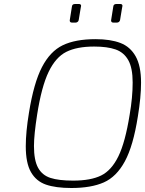

<svg xmlns="http://www.w3.org/2000/svg" viewBox="-20 -935 726 961"><path d="M109 -203Q109 -274 125 -371Q149 -520 190 -599Q231 -678 294 -708.5Q357 -739 458 -739Q533 -739 582.5 -720Q632 -701 659 -653Q686 -605 686 -521Q686 -449 670 -352Q647 -205 605 -127.5Q563 -50 499.5 -22Q436 6 337 6Q259 6 210 -11Q161 -28 135 -73.5Q109 -119 109 -203ZM629 -361Q644 -448 644 -522Q644 -595 622 -634Q600 -673 558.5 -687.5Q517 -702 451 -702Q365 -702 312 -675.5Q259 -649 223.5 -575.5Q188 -502 166 -362Q150 -260 150 -204Q150 -133 170.5 -95.5Q191 -58 232.5 -44.5Q274 -31 346 -31Q434 -31 486 -56.5Q538 -82 572.5 -152.5Q607 -223 629 -361ZM329 -833 340 -902Q341 -915 356 -915H375Q386 -915 386 -905Q386 -909 374 -835Q373 -829 368.5 -825.5Q364 -822 359 -822H340Q329 -822 329 -833ZM536 -833 547 -902Q548 -915 563 -915H582Q593 -915 593 -905Q593 -909 581 -835Q580 -829 575.5 -825.5Q571 -822 566 -822H547Q536 -822 536 -833Z"/></svg>

Font: Exo ExtraLight
Style: Italic
Weight: 275
Italic angle: -9°
Designer: Natanael Gama
Foundry: Natanael Gama
Version: Version 1.500; ttfautohint (v1.6)